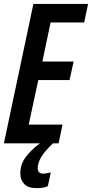

<svg xmlns="http://www.w3.org/2000/svg" viewBox="-21 -734 471 983"><path d="M-1 0 150 -714H430L410 -619H238L196 -419H356L335 -324H175L126 -96H299L279 0ZM164 229Q123 229 103 208Q83 187 83 153Q83 109 109 72.5Q135 36 183 0H250Q209 39 191 68.5Q173 98 172 126Q172 155 200 155Q208 155 218 153Q228 151 239 149L224 219Q210 226 195 227.5Q180 229 164 229Z"/></svg>

Font: Noto Sans ExtraCondensed SemiBold
Style: Italic
Weight: 600
Width: 2
Italic angle: -12°
Designer: Monotype Design Team
Foundry: Monotype Imaging Inc.
Version: Version 2.013; ttfautohint (v1.8.4.7-5d5b)